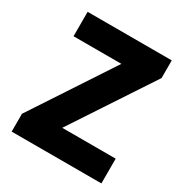

<svg xmlns="http://www.w3.org/2000/svg" viewBox="-172 -876 963 1008"><g transform="rotate(30 309.5 -372.0)"><path d="M39 0H583V-150H259L580 -637V-744H70V-596H360L39 -108Z"/></g></svg>

Font: Noto Sans Korean Black
Style: Bold
Weight: 900
Designer: Ryoko NISHIZUKA (kana & ideographs); Paul D. Hunt (Latin, Greek & Cyrillic); Wenlong ZHANG (bopomofo); Sandoll Communica
Foundry: Adobe Systems Incorporated
Version: Version 1.000;PS 1;hotconv 1.0.78;makeotf.lib2.5.61930